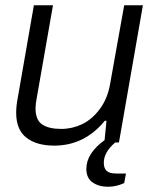

<svg xmlns="http://www.w3.org/2000/svg" viewBox="-20 -546 593 736"><path d="M188 12.2Q120.1 12.2 81.1 -18.3Q42 -48.8 42 -113.8Q42 -139.6 47.9 -169.9L109.9 -525.9H183.1L121.1 -171.9Q116.2 -146.5 116.2 -130.9Q116.2 -85.9 141.8 -68.8Q167.5 -51.8 214.8 -51.8Q256.3 -51.8 294.4 -69.8Q332.5 -87.9 362.3 -127.7Q392.1 -167.5 401.9 -223.1L456.1 -525.9H527.8L436 0H421.9Q377.9 37.1 377.9 78.1Q377.9 98.6 388.7 108.9Q399.4 119.1 424.8 119.1H462.9L456.1 155.8Q425.3 169.9 394 169.9Q358.9 169.9 335 153.3Q311 136.7 311 101.1Q311 42 380.9 -8.8L388.2 -83H381.8Q303.7 12.2 188 12.2Z"/></svg>

Font: Archivo Light
Style: Italic
Weight: 300
Italic angle: -10°
Designer: Hector Gatti
Foundry: Omnibus-Type
Version: Version 2.001